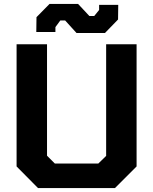

<svg xmlns="http://www.w3.org/2000/svg" viewBox="-20 -964 785 984"><path d="M372 -795 314 -859H289L264 -825V-800H166L167 -876L234 -944H380L438 -882H463L488 -913V-939H586L585 -864L518 -795ZM175 0 65 -111V-737H221V-166L261 -126H484L524 -165V-737H680V-111L569 0Z"/></svg>

Font: Tomorrow SemiBold
Style: Regular
Weight: 600
Designer: Tony de Marco, Monica Rizzolli
Foundry: Just in Type
Version: Version 2.002